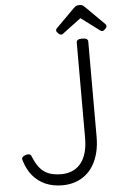

<svg xmlns="http://www.w3.org/2000/svg" viewBox="-79 -1389 934 1461"><g transform="rotate(-5 388.0 -658.5)"><path d="M337 19Q266 19 209 -5.5Q152 -30 112 -78Q72 -126 51 -197Q46 -212 54 -221Q62 -230 78 -235Q94 -240 105.5 -237.5Q117 -235 123 -220Q144 -167 171 -133Q198 -99 237.5 -82.5Q277 -66 337 -66Q373 -66 404 -76Q435 -86 460 -106Q485 -126 503 -157Q521 -188 530.5 -230Q540 -272 540 -327V-1053Q540 -1067 551 -1073.5Q562 -1080 584 -1080Q606 -1080 617 -1073.5Q628 -1067 628 -1053V-327Q628 -259 614 -204.5Q600 -150 574.5 -108Q549 -66 513 -38Q477 -10 433 4.5Q389 19 337 19ZM427 -1124Q418 -1124 405 -1136Q392 -1148 392 -1158Q392 -1161 392.5 -1165Q393 -1169 398 -1174L540 -1316Q547 -1323 556 -1329.5Q565 -1336 584 -1336Q603 -1336 611.5 -1329.5Q620 -1323 627 -1316L770 -1174Q775 -1169 775.5 -1165Q776 -1161 776 -1158Q776 -1148 763.5 -1136Q751 -1124 741 -1124Q734 -1124 729 -1127.5Q724 -1131 716 -1137L584 -1236L452 -1137Q445 -1131 439.5 -1127.5Q434 -1124 427 -1124Z"/></g></svg>

Font: Playwrite AR
Style: Regular
Weight: 400
Designer: Veronika Burian, José Scaglione
Foundry: TypeTogether
Version: Version 1.002